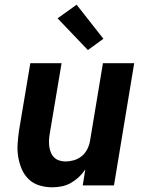

<svg xmlns="http://www.w3.org/2000/svg" viewBox="-20 -789 640 817"><path d="M203 8Q174 8 147.5 0Q121 -8 102 -26.5Q83 -45 72.5 -69.5Q62 -94 57.5 -121.5Q53 -149 55 -177.5Q57 -206 61 -234L109 -520H242L191 -216Q189 -203 188.5 -189.5Q188 -176 190 -163.5Q192 -151 197 -139Q202 -127 211 -118.5Q220 -110 232.5 -106Q245 -102 258 -102Q276 -102 294 -107Q312 -112 327 -124Q342 -136 351 -153.5Q360 -171 363 -189L418 -520H551L465 0H332L343 -68Q331 -50 315.5 -35.5Q300 -21 281.5 -10.5Q263 0 242.5 4Q222 8 203 8ZM354 -576 225 -711 306 -769 420 -624Z"/></svg>

Font: Iosevka Aile Extrabold Oblique
Style: Regular
Weight: 800
Italic angle: -9°
Designer: Belleve Invis
Foundry: Belleve Invis
Version: Version 31.1.0; ttfautohint (v1.8.4)